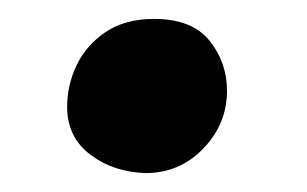

<svg xmlns="http://www.w3.org/2000/svg" viewBox="-20 -443 325 203"><path d="M134 -260Q100 -261 75.5 -279.5Q51 -298 51 -330Q51 -353 61 -374Q71 -395 91.5 -409Q112 -423 143 -423Q183 -423 201.5 -400Q220 -377 220 -347Q220 -312 195 -286Q170 -260 134 -260Z"/></svg>

Font: Playpen Sans SemiBold
Style: Regular
Weight: 600
Designer: Laura Meseguer, Veronika Burian, José Scaglione
Foundry: TypeTogether
Version: Version 1.001